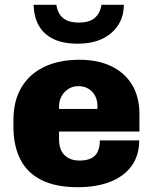

<svg xmlns="http://www.w3.org/2000/svg" viewBox="-20 -770 640 800"><path d="M304 10Q212 10 152.5 -20Q93 -50 64.5 -106.5Q36 -163 36 -241V-270Q36 -351 70 -407Q104 -463 165.5 -492Q227 -521 311 -521Q388 -521 444 -494Q500 -467 530.5 -416.5Q561 -366 561 -294V-222H226V-190Q226 -145 249.5 -123Q273 -101 311 -101Q355 -101 375.5 -121.5Q396 -142 396 -185H560Q560 -123 529 -79.5Q498 -36 440.5 -13Q383 10 304 10ZM226 -316H386V-328Q386 -353 376 -371.5Q366 -390 348 -400.5Q330 -411 307 -411Q283 -411 265 -399.5Q247 -388 236.5 -369Q226 -350 226 -326ZM304 -588Q241 -588 200.5 -608.5Q160 -629 140.5 -665.5Q121 -702 120 -750H215Q220 -714 242.5 -695Q265 -676 308 -676Q352 -676 374.5 -695Q397 -714 403 -750H496Q496 -702 472.5 -665.5Q449 -629 406.5 -608.5Q364 -588 304 -588Z"/></svg>

Font: Chivo Mono Medium ExtraBold
Style: Regular
Weight: 800
Monospace: yes
Version: Version 1.008